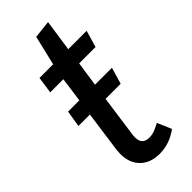

<svg xmlns="http://www.w3.org/2000/svg" viewBox="-220 -695 746 746"><g transform="rotate(-45 153.0 -322.5)"><path d="M196 -458 181 -356H274L254 -288H171L147 -116Q146 -111 146 -101Q146 -61 185 -61Q200 -61 213.5 -66Q227 -71 246 -81L271 -23Q224 12 169 12Q119 12 89.5 -17Q60 -46 60 -96Q60 -104 62 -122L85 -288H22L33 -356H95L109 -458H37L47 -527H122L151 -649L224 -657L205 -527H306L286 -458Z"/></g></svg>

Font: Fira Sans Compressed
Style: Italic
Weight: 400
Width: 1
Italic angle: -8°
Designer: bBox Type GmbH & Carrois Corporate GbR & Edenspiekermann AG
Foundry: bBox Type GmbH & Carrois Corporate GbR & Edenspiekermann AG
Version: Version 4.301